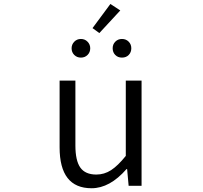

<svg xmlns="http://www.w3.org/2000/svg" viewBox="-20 -954 1040 986"><path d="M450.2 12.7Q286.1 12.7 286.1 -197.3V-540H367.2V-207Q367.2 -128.9 392.6 -93.3Q418 -57.6 474.6 -57.6Q515.6 -57.6 550.3 -80.1Q585 -102.5 626 -153.3V-540H707V0H640.6L632.8 -85.9H629.9Q543.9 12.7 450.2 12.7ZM490.2 -784.2 455.1 -809.6 546.9 -933.6 597.7 -900.4ZM347.7 -706.1Q347.7 -725.6 361.3 -739.7Q375 -753.9 395.5 -753.9Q416 -753.9 429.7 -739.7Q443.4 -725.6 443.4 -706.1Q443.4 -685.5 429.7 -671.9Q416 -658.2 395.5 -658.2Q375 -658.2 361.3 -671.9Q347.7 -685.5 347.7 -706.1ZM641.1 -671.9Q627.9 -658.2 606.4 -658.2Q585 -658.2 571.8 -671.9Q558.6 -685.5 558.6 -706.1Q558.6 -726.6 572.3 -740.2Q585.9 -753.9 606.4 -753.9Q627 -753.9 640.6 -740.2Q654.3 -726.6 654.3 -706.1Q654.3 -685.5 641.1 -671.9Z"/></svg>

Font: Gen Shin Gothic Monospace Normal
Style: Regular
Weight: 350
Designer: [Source Han Sans]
Ryoko NISHIZUKA  (kana & ideographs); Paul D. Hunt (Latin, Greek & Cyrillic); Wenlong ZHANG  (bopomofo
Version: Version 1.002.20150607